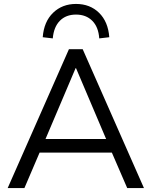

<svg xmlns="http://www.w3.org/2000/svg" viewBox="-20 -955 769 975"><path d="M19 0 330 -705H400L711 0H626L539 -201L579 -180H149L190 -201L104 0ZM364 -609 203 -230 179 -249H549L527 -230L366 -609ZM248 -760 197 -766Q203 -845 249.5 -890Q296 -935 366 -935Q437 -935 483 -890Q529 -845 535 -766L484 -760Q480 -818 448.5 -849.5Q417 -881 366 -881Q315 -881 284 -849.5Q253 -818 248 -760Z"/></svg>

Font: NunitoSans1
Style: Book
Weight: 400
Designer: Vernon Adams
Foundry: Vernon Adams
Version: Version 3.101;gftools[0.9.27]